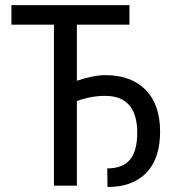

<svg xmlns="http://www.w3.org/2000/svg" viewBox="-20 -731 691 756"><path d="M489.7 -633.8H282.7V-413.1Q347.7 -435.1 394.5 -435.1Q496.6 -435.1 553.5 -377.2Q610.4 -319.3 610.4 -212.9Q610.4 -106.4 556.2 -50.5Q502 5.4 403.3 5.4L402.3 -67.9Q462.4 -67.9 491.5 -101.8Q520.5 -135.7 520.5 -210.9Q518.6 -353.5 394 -353.5Q337.9 -353.5 282.7 -333V0H192.4V-633.8H24.9V-710.9H489.7Z"/></svg>

Font: RobotoCondensed-Regular
Style: Regular
Weight: 400
Designer: Google
Version: Version 2.001201; 2014